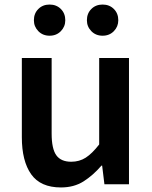

<svg xmlns="http://www.w3.org/2000/svg" viewBox="-20 -810 669 844"><path d="M248 14Q158 14 117 -44Q76 -102 76 -207V-555H207V-223Q207 -156 227.5 -127.5Q248 -99 293 -99Q329 -99 357 -117Q385 -135 416 -175V-555H547V0H439L429 -82H426Q389 -39 347 -12.5Q305 14 248 14ZM198 -653Q168 -653 148.5 -673Q129 -693 129 -721Q129 -751 148.5 -770.5Q168 -790 198 -790Q228 -790 247.5 -770.5Q267 -751 267 -721Q267 -693 247.5 -673Q228 -653 198 -653ZM431 -653Q401 -653 381.5 -673Q362 -693 362 -721Q362 -751 381.5 -770.5Q401 -790 431 -790Q461 -790 480.5 -770.5Q500 -751 500 -721Q500 -693 480.5 -673Q461 -653 431 -653Z"/></svg>

Font: Noto Sans TC Thin SemiBold
Style: Regular
Weight: 600
Version: Version 2.004-H2;hotconv 1.0.118;makeotfexe 2.5.65603